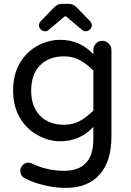

<svg xmlns="http://www.w3.org/2000/svg" viewBox="-20 -709 656 965"><path d="M100.6 184.6Q82 172.9 82 149.4Q82 133.8 93.8 121.1Q105.5 108.4 122.1 108.4Q129.9 108.4 139.6 112.3Q215.8 149.4 300.8 149.4Q449.2 149.4 449.2 -8.8V-71.3Q381.8 1 283.2 1Q224.6 1 171.9 -28.3Q114.3 -58.6 80.1 -116.7Q45.9 -174.8 45.9 -253.9Q45.9 -335.9 81.1 -394.5Q115.2 -450.2 169.4 -479.5Q223.6 -508.8 283.2 -508.8Q381.8 -508.8 449.2 -436.5V-458Q449.2 -476.6 462.4 -490.2Q475.6 -503.9 494.1 -503.9Q512.7 -503.9 526.4 -490.2Q540 -476.6 540 -458V-21.5Q540 101.6 480.5 168.5Q420.9 235.4 309.6 235.4Q254.9 235.4 196.8 220.7Q138.7 206.1 100.6 184.6ZM449.2 -153.3V-354.5Q414.1 -389.6 379.4 -407.7Q344.7 -425.8 301.8 -425.8Q226.6 -425.8 181.6 -380.9Q136.7 -335.9 136.7 -253.9Q136.7 -171.9 181.6 -127Q226.6 -82 301.8 -82Q344.7 -82 379.4 -100.1Q414.1 -118.2 449.2 -153.3ZM175.8 -581.1Q175.8 -591.8 183.6 -601.6L250 -669.9Q268.6 -689.5 290 -689.5H327.1Q348.6 -689.5 367.2 -669.9L433.6 -601.6Q441.4 -591.8 441.4 -581.1Q441.4 -570.3 432.1 -561Q422.9 -551.8 411.1 -551.8Q400.4 -551.8 392.6 -558.6L316.4 -623Q313.5 -627 308.6 -627Q304.7 -627 300.8 -623L224.6 -558.6Q216.8 -551.8 206.1 -551.8Q194.3 -551.8 185.1 -561Q175.8 -570.3 175.8 -581.1Z"/></svg>

Font: jf-openhuninn-2.1
Style: Regular
Weight: 400
Designer: [Kosugi Maru]
Designed by MOTOYA      

[Varela Round]
Joe Prince (Latin component); Avraham Cornfeld (Hebrew component)
Foundry: justfont Co., Ltd.
Version: 2.1